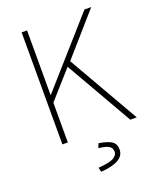

<svg xmlns="http://www.w3.org/2000/svg" viewBox="-159 -753 868 1063"><g transform="rotate(-20 275.0 -222.0)"><path d="M100 0V-660H132V-280H134L470 -660H510L298 -418L538 0H500L274 -394L132 -234V0ZM250 216 244 190Q310 185 334 171.5Q358 158 358 136Q358 112 337 101.5Q316 91 280 88L290 62Q344 71 366 86.5Q388 102 388 134Q388 171 353 191Q318 211 250 216Z"/></g></svg>

Font: Source Sans 3 VF
Style: Regular
Weight: 200
Designer: Paul D. Hunt
Foundry: Adobe
Version: Version 3.046;hotconv 1.0.118;makeotfexe 2.5.65603